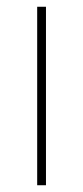

<svg xmlns="http://www.w3.org/2000/svg" viewBox="-20 -548 247 568"><path d="M116 0H90V-528H116Z"/></svg>

Font: Noto Sans Thin
Style: Regular
Weight: 100
Designer: Monotype Design Team
Foundry: Monotype Imaging Inc.
Version: Version 2.007